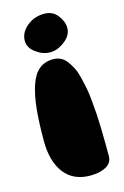

<svg xmlns="http://www.w3.org/2000/svg" viewBox="-120 -733 577 890"><g transform="rotate(-15 169.0 -288.0)"><path d="M200.2 102.1Q118.7 102.1 75.4 45.9Q32.2 -10.3 32.2 -108.9Q32.2 -199.7 38.8 -263.2Q45.4 -326.7 61 -373Q76.7 -419.4 104 -441.7Q131.3 -463.9 171.9 -463.9Q190.9 -463.9 207 -456.1Q223.1 -448.2 235.4 -432.1Q247.6 -416 257.6 -396.7Q267.6 -377.4 274.7 -349.1Q281.7 -320.8 286.9 -294.4Q292 -268.1 295.4 -231.9Q298.8 -195.8 300.8 -166.5Q302.7 -137.2 303.7 -97.4Q304.7 -57.6 304.9 -30Q305.2 -2.4 305.2 36.1Q305.2 70.3 274.4 86.2Q243.7 102.1 200.2 102.1ZM168 -498Q132.3 -498 99.6 -522.5Q66.9 -546.9 66.9 -579.1Q66.9 -619.1 102.3 -648.7Q137.7 -678.2 186 -678.2Q226.6 -678.2 249.8 -647.9Q272.9 -617.7 272.9 -586.9Q272.9 -551.8 238 -524.9Q203.1 -498 168 -498Z"/></g></svg>

Font: Blue Custard
Style: Regular
Weight: 400
Version: Version 01.01